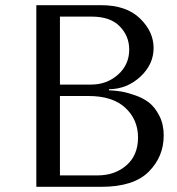

<svg xmlns="http://www.w3.org/2000/svg" viewBox="-20 -720 681 740"><path d="M120 0V-700H370Q467 -700 519.5 -649Q572 -598 572 -535Q572 -472 521 -424.5Q470 -377 400 -376V-372Q424 -371 446 -367.5Q468 -364 500 -353Q532 -342 554.5 -324.5Q577 -307 594 -274Q611 -241 611 -198Q611 -116 553 -58Q495 0 371 0ZM211 -44H356Q423 -44 467.5 -83Q512 -122 512 -190Q512 -259 463 -304.5Q414 -350 321 -350H211ZM211 -394H331Q392 -394 435 -432.5Q478 -471 478 -529Q478 -581 441.5 -618.5Q405 -656 333 -656H211Z"/></svg>

Font: Tenor Sans
Style: Regular
Weight: 400
Designer: Denis Masharov
Foundry: Denis Masharov
Version: Version 1.1